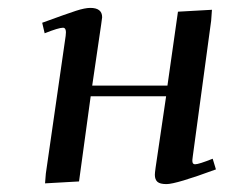

<svg xmlns="http://www.w3.org/2000/svg" viewBox="-20 -464 585 491"><path d="M87.9 -405.8Q151.9 -429.2 174.6 -436.5Q197.3 -443.8 210.9 -443.8Q241.2 -443.8 241.2 -419.9Q241.2 -418.9 238.8 -401.9L215.8 -245.1H408.2L435.1 -434.1L522 -439L520 -411.1L473.1 -64.9Q471.2 -53.7 472.4 -48.8Q473.6 -43.9 479 -43.9Q488.3 -43.9 523.9 -58.1L532.2 -30.8Q430.2 6.8 405.8 6.8Q389.2 6.8 382.6 1Q376 -4.9 376 -17.1Q376 -21.5 377.9 -35.2L404.8 -217.8H211.9L182.1 0L95.2 4.9L97.2 -20L147.9 -372.1Q150.9 -393.1 141.1 -393.1Q129.9 -393.1 94.2 -378.9Z"/></svg>

Font: Dehuti
Style: Bold-Italic
Weight: 700
Version: Version 1.2